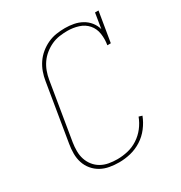

<svg xmlns="http://www.w3.org/2000/svg" viewBox="-175 -870 950 1005"><g transform="rotate(-30 300.0 -367.5)"><path d="M256 8Q227 8 199 3Q171 -2 147.5 -15Q124 -28 106.5 -49Q89 -70 80.5 -96Q72 -122 72 -151Q72 -180 77 -208L134 -553Q138 -579 147 -604.5Q156 -630 171.5 -653Q187 -676 209 -694Q231 -712 256 -723.5Q281 -735 307.5 -739Q334 -743 360 -743Q387 -743 413 -738Q439 -733 461.5 -720.5Q484 -708 500 -688Q516 -668 523 -643L538 -735H559L529 -554H508Q514 -588 509 -622Q504 -656 483 -680Q462 -704 430 -714Q398 -724 364 -724Q340 -724 315.5 -720.5Q291 -717 268 -706.5Q245 -696 224.5 -679.5Q204 -663 189.5 -642Q175 -621 166.5 -597.5Q158 -574 154 -550L97 -205Q93 -180 93 -154Q93 -128 100.5 -105Q108 -82 123 -63Q138 -44 159 -32Q180 -20 205 -15.5Q230 -11 256 -11Q288 -11 320 -18.5Q352 -26 380.5 -44.5Q409 -63 430 -90Q451 -117 463 -149L483 -143Q470 -109 447 -79Q424 -49 392.5 -29Q361 -9 326 -0.5Q291 8 256 8Z"/></g></svg>

Font: Iosevka Curly Slab ThEx
Style: Italic
Weight: 100
Width: 7
Italic angle: -9°
Monospace: yes
Designer: Belleve Invis
Foundry: Belleve Invis
Version: Version 11.1.0; ttfautohint (v1.8.3)